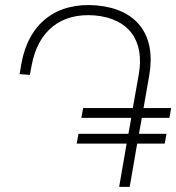

<svg xmlns="http://www.w3.org/2000/svg" viewBox="-20 -726 685 746"><path d="M355 -705C512 -691 587 -591 560 -434L531 -268H490L496 -306H645L638 -268H531L513 -168H472L479 -206H627L620 -168H513L484 0H443L472 -168H278L285 -206H479L490 -268H296L303 -306H496L519 -436C543 -570 479 -654 349 -666C217 -677 128 -607 103 -472L96 -435L56 -438L63 -478C91 -636 199 -718 355 -705Z"/></svg>

Font: Fixel Display ExtraLight
Style: Italic
Weight: 200
Italic angle: -10°
Designer: AlfaBravo + MacPaw
Foundry: Kyrylo Tkachov, Marchela Mozhyna, Serhii Makarenko, Maria Weinstein, Zakhar Kryvoshyya
Version: Version 1.210;Glyphs 3.2 (3217)